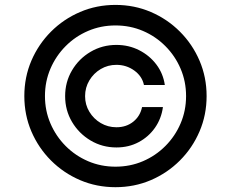

<svg xmlns="http://www.w3.org/2000/svg" viewBox="-20 -759 951 790"><path d="M248 -363.3Q248 -421.9 276.4 -469.7Q304.7 -517.6 352.8 -545.9Q400.9 -574.2 459 -574.2Q509.8 -574.2 552.5 -552.5Q595.2 -530.8 623.3 -493.7Q651.4 -456.5 658.2 -409.2H572.3Q564.9 -445.3 532.5 -468.8Q500 -492.2 459 -492.2Q423.8 -492.2 394.5 -474.9Q365.2 -457.5 347.7 -428.2Q330.1 -398.9 330.1 -363.3Q330.1 -328.1 347.7 -299.1Q365.2 -270 394.5 -252.7Q423.8 -235.4 459 -235.4Q500 -235.4 528.6 -258.5Q557.1 -281.7 564.5 -318.4H650.4Q644 -271 617.7 -233.4Q591.3 -195.8 550.5 -174.1Q509.8 -152.3 459 -152.3Q400.9 -152.3 352.8 -180.9Q304.7 -209.5 276.4 -257.3Q248 -305.2 248 -363.3ZM455.1 11.2Q377.4 11.2 309.6 -17.8Q241.7 -46.9 189.9 -98.6Q138.2 -150.4 109.1 -218.3Q80.1 -286.1 80.1 -363.8Q80.1 -441.4 109.1 -509.3Q138.2 -577.1 189.9 -628.9Q241.7 -680.7 309.6 -709.7Q377.4 -738.8 455.1 -738.8Q532.7 -738.8 600.6 -709.7Q668.5 -680.7 720.2 -628.9Q772 -577.1 801 -509.3Q830.1 -441.4 830.1 -363.8Q830.1 -286.1 801 -218.3Q772 -150.4 720.2 -98.6Q668.5 -46.9 600.6 -17.8Q532.7 11.2 455.1 11.2ZM455.1 -73.2Q515.6 -73.2 568.1 -95.7Q620.6 -118.2 660.6 -158.4Q700.7 -198.7 723.1 -251.2Q745.6 -303.7 745.6 -363.8Q745.6 -423.8 723.1 -476.3Q700.7 -528.8 660.6 -569.1Q620.6 -609.4 568.1 -631.8Q515.6 -654.3 455.1 -654.3Q395 -654.3 342.5 -631.8Q290 -609.4 250 -569.1Q210 -528.8 187.5 -476.3Q165 -423.8 165 -363.8Q165 -303.7 187.5 -251.2Q210 -198.7 250 -158.4Q290 -118.2 342.5 -95.7Q395 -73.2 455.1 -73.2Z"/></svg>

Font: Inter 16pt
Style: Regular
Weight: 400
Version: Version 4.001;git-66647c0bb